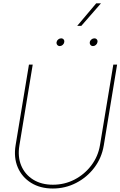

<svg xmlns="http://www.w3.org/2000/svg" viewBox="-20 -1111 715 1140"><path d="M293.5 8.3Q218.8 8.3 164.6 -25.4Q110.4 -59.1 85.4 -117.4Q60.5 -175.8 72.8 -249.5L151.9 -727.5H174.3L95.2 -247.6Q84 -180.2 106.2 -127.4Q128.4 -74.7 177.2 -44.4Q226.1 -14.2 293.9 -14.2Q363.3 -14.2 422.6 -44.9Q481.9 -75.7 522.2 -128.9Q562.5 -182.1 573.7 -249.5L652.8 -727.5H675.3L596.2 -247.6Q584 -173.8 540.3 -116Q496.6 -58.1 432.1 -24.9Q367.7 8.3 293.5 8.3ZM532.2 -837.4Q522.9 -837.4 517.3 -844.2Q511.7 -851.1 513.2 -860.8Q514.6 -870.1 522.7 -876.7Q530.8 -883.3 540 -883.3Q549.8 -883.3 555.2 -876.7Q560.5 -870.1 558.6 -860.8Q557.1 -851.1 549.3 -844.2Q541.5 -837.4 532.2 -837.4ZM335 -837.4Q325.7 -837.4 320.1 -844.2Q314.5 -851.1 315.9 -860.8Q317.4 -870.1 325.4 -876.7Q333.5 -883.3 342.8 -883.3Q352.5 -883.3 357.9 -876.7Q363.3 -870.1 361.3 -860.8Q359.9 -851.1 352.1 -844.2Q344.2 -837.4 335 -837.4ZM438.5 -957.5 551.3 -1091.3H579.6L462.9 -957.5Z"/></svg>

Font: Inter 28pt Thin
Style: Italic
Weight: 250
Italic angle: -9.3988°
Designer: Rasmus Andersson
Foundry: rsms
Version: Version 4.001;git-66647c0bb